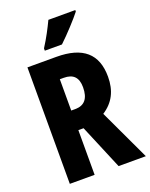

<svg xmlns="http://www.w3.org/2000/svg" viewBox="-169 -1018 866 1106"><g transform="rotate(-20 264.0 -465.0)"><path d="M434 -921V-930H269C248 -886 223 -837 189 -784V-770H294C342 -815 406 -885 434 -921ZM239 -714H62V0H214V-274H246L361 0H528L381 -313C448 -356 480 -419 480 -505C480 -645 401 -714 239 -714ZM238 -586C296 -586 324 -557 324 -497C324 -428 295 -394 239 -394H214V-586Z"/></g></svg>

Font: Noto Sans Armenian ExtraCondensed ExtraBold
Style: Regular
Weight: 800
Width: 2
Designer: Monotype Design Team
Foundry: Monotype Imaging Inc.
Version: Version 2.008